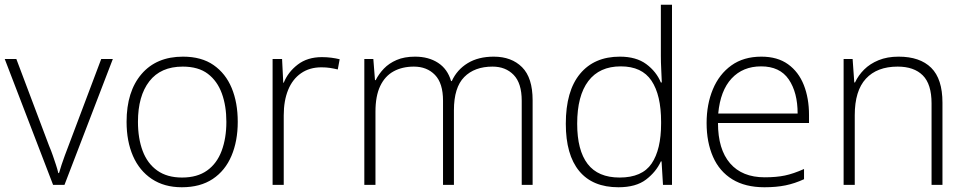

<svg xmlns="http://www.w3.org/2000/svg" viewBox="-20 -780 4079 810"><path d="M204 0 0 -531H49L187 -165Q196 -144 203 -123.5Q210 -103 216 -85Q222 -67 226 -50H229Q234 -67 240 -85.5Q246 -104 253.5 -124Q261 -144 269 -165L407 -531H456L252 0Z M983 -266Q983 -185 956.5 -122.5Q930 -60 877.5 -25Q825 10 747 10Q673 10 620.5 -25Q568 -60 541 -122Q514 -184 514 -266Q514 -394 577 -467.5Q640 -541 752 -541Q830 -541 881 -505.5Q932 -470 957.5 -408.5Q983 -347 983 -266ZM562 -266Q562 -196 582 -143Q602 -90 643.5 -60.5Q685 -31 748 -31Q812 -31 853.5 -60.5Q895 -90 915 -143.5Q935 -197 935 -266Q935 -333 916 -385.5Q897 -438 857 -468.5Q817 -499 751 -499Q658 -499 610 -437Q562 -375 562 -266Z M1338 -539Q1359 -539 1378 -536.5Q1397 -534 1413 -530L1405 -487Q1388 -491 1372 -493.5Q1356 -496 1336 -496Q1286 -496 1250 -471Q1214 -446 1195.5 -400.5Q1177 -355 1177 -293V0H1130V-531H1170L1175 -431H1177Q1195 -476 1236 -507.5Q1277 -539 1338 -539Z M2063 -541Q2138 -541 2182.5 -496.5Q2227 -452 2227 -357V0H2181V-355Q2181 -429 2147 -464Q2113 -499 2058 -499Q1982 -499 1938.5 -455Q1895 -411 1895 -315V0H1849V-355Q1849 -429 1815 -464Q1781 -499 1726 -499Q1677 -499 1640.5 -479Q1604 -459 1584 -417Q1564 -375 1564 -309V0H1517V-531H1555L1562 -442H1565Q1578 -468 1599.5 -490.5Q1621 -513 1653.5 -527Q1686 -541 1731 -541Q1788 -541 1828 -515Q1868 -489 1883 -438H1886Q1908 -486 1953 -513.5Q1998 -541 2063 -541Z M2589 10Q2480 10 2423.5 -58.5Q2367 -127 2367 -258Q2367 -396 2427 -468.5Q2487 -541 2595 -541Q2664 -541 2706.5 -509.5Q2749 -478 2768 -432H2772Q2771 -459 2769.5 -488.5Q2768 -518 2768 -544V-760H2815V0H2777L2771 -99H2768Q2748 -55 2705.5 -22.5Q2663 10 2589 10ZM2594 -31Q2689 -31 2729 -90Q2769 -149 2769 -259V-266Q2769 -379 2728.5 -439.5Q2688 -500 2599 -500Q2509 -500 2462 -438Q2415 -376 2415 -258Q2415 -146 2459 -88.5Q2503 -31 2594 -31Z M3192 -541Q3260 -541 3304.5 -509Q3349 -477 3371 -421.5Q3393 -366 3393 -295V-261H3009Q3009 -150 3060 -91Q3111 -32 3206 -32Q3255 -32 3291 -39.5Q3327 -47 3372 -67V-24Q3333 -6 3294 2Q3255 10 3205 10Q3124 10 3069.5 -23.5Q3015 -57 2988 -118.5Q2961 -180 2961 -261Q2961 -340 2987.5 -403.5Q3014 -467 3065.5 -504Q3117 -541 3192 -541ZM3191 -500Q3114 -500 3066.5 -449Q3019 -398 3010 -301H3345Q3345 -390 3307.5 -445Q3270 -500 3191 -500Z M3771 -541Q3861 -541 3908.5 -494Q3956 -447 3956 -347V0H3910V-344Q3910 -425 3873 -462Q3836 -499 3767 -499Q3680 -499 3633 -448Q3586 -397 3586 -294V0H3539V-531H3577L3584 -432H3587Q3601 -462 3625.5 -486.5Q3650 -511 3686.5 -526Q3723 -541 3771 -541Z"/></svg>

Font: Noto Sans Syriac Eastern ExtraLight
Style: Regular
Weight: 250
Designer: Patrick Giasson and the Monotype Design Team
Foundry: Monotype Imaging Inc.
Version: Version 3.001